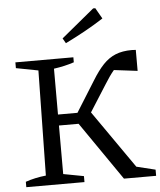

<svg xmlns="http://www.w3.org/2000/svg" viewBox="-59 -942 829 993"><g transform="rotate(-5 355.5 -445.5)"><path d="M37 0V-28Q86 -45 143 -51L152 -596L37 -618V-648H338V-622Q290 -606 233 -598V-360H334L434 -520Q464 -569 493 -599.5Q522 -630 557.5 -644.5Q593 -659 642 -659Q652 -659 663 -658V-549L541 -564Q529 -550 516.5 -532Q504 -514 491 -493L404 -356L613 -56L711 -32V0H544L335 -303H233V-51L339 -31V0ZM306 -724 291 -750 462 -891H473L505 -835Q457 -804 407 -776.5Q357 -749 306 -724Z"/></g></svg>

Font: Piazzolla SC
Style: Regular
Weight: 400
Designer: Juan Pablo del Peral
Foundry: Huerta Tipografica
Version: Version 1.330